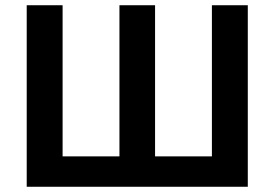

<svg xmlns="http://www.w3.org/2000/svg" viewBox="-20 -713 1048 733"><path d="M82 0V-693H219V-116H436V-693H572V-116H789V-693H926V0Z"/></svg>

Font: Ubuntu Sans
Style: Bold
Weight: 700
Designer: Dalton Maag Ltd
Foundry: Dalton Maag Ltd
Version: Version 1.006; ttfautohint (v1.8.4.7-5d5b)